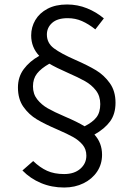

<svg xmlns="http://www.w3.org/2000/svg" viewBox="-20 -770 595 856"><path d="M80 -10 128 -52Q158 -23 190 -8.5Q222 6 266 6Q311 6 338 -17.5Q365 -41 365 -76Q365 -105 348 -125Q331 -145 306 -159Q281 -173 235 -193Q179 -217 144 -238Q109 -259 84.5 -293.5Q60 -328 60 -380Q60 -427 86 -462Q112 -497 155 -521Q119 -559 119 -612Q119 -649 137.5 -680.5Q156 -712 192 -731Q228 -750 279 -750Q326 -750 368 -733Q410 -716 443 -688L405 -639Q375 -663 345.5 -676Q316 -689 282 -689Q236 -689 212.5 -668Q189 -647 189 -616Q189 -578 220.5 -554.5Q252 -531 316 -503Q373 -478 408.5 -456.5Q444 -435 469.5 -399.5Q495 -364 495 -312Q495 -262 471 -229Q447 -196 401 -170Q435 -133 435 -80Q435 -38 413 -5Q391 28 352.5 47Q314 66 266 66Q210 66 162.5 46Q115 26 80 -10ZM270 -250Q324 -227 357 -207Q393 -225 410 -247Q427 -269 427 -306Q427 -342 407.5 -367Q388 -392 358.5 -408.5Q329 -425 281 -446Q231 -468 200 -486Q163 -465 145 -442Q127 -419 127 -385Q127 -351 146 -327Q165 -303 193 -287Q221 -271 270 -250Z"/></svg>

Font: Nebula Sans Book
Style: Regular
Weight: 400
Designer: Paul D. Hunt for Adobe (as Source Sans)
Foundry: Nebula Entertainment & Broadcasting LLC
Version: Version 1.010